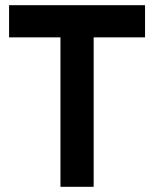

<svg xmlns="http://www.w3.org/2000/svg" viewBox="-20 -720 594 740"><path d="M539 -576H341V0H213V-576H15V-700H539Z"/></svg>

Font: Cabin
Style: Bold
Weight: 700
Designer: Pablo Impallari
Foundry: Pablo Impallari. www.impallari.com Igino Marini. www.ikern.com
Version: Version 1.005